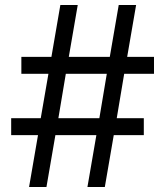

<svg xmlns="http://www.w3.org/2000/svg" viewBox="-20 -753 660 773"><path d="M25 -209H133L97 0H167L203 -209H368L332 0H402L438 -209H559V-277H450L480 -456H600V-524H492L528 -733H458L422 -524H257L293 -733H223L187 -524H66V-456H175L144 -277H25ZM215 -277 245 -456H410L380 -277Z"/></svg>

Font: Kreadon Medium
Style: Regular
Weight: 500
Designer: kohakuno
Foundry: StudioGnu
Version: Version 1.000;Glyphs 3.1.2 (3151)